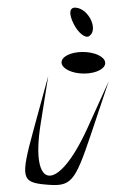

<svg xmlns="http://www.w3.org/2000/svg" viewBox="-84 -1518 956 1563"><g transform="rotate(5 394.5 -737.0)"><path d="M295 -891 215 -450C141 -44 152 -9 355 -9C558 -9 585 -44 683 -450L789 -891L649 -494C455 53 229 53 267 -494ZM394 -1024C384 -975 455 -935 552 -935C649 -935 737 -975 747 -1024C757 -1073 686 -1112 589 -1112C492 -1112 404 -1073 394 -1024ZM470 -1465C417 -1465 415 -1411 464 -1332C508 -1261 570 -1220 599 -1244C671 -1303 576 -1465 470 -1465Z"/></g></svg>

Font: Venom Sans
Style: Obl
Weight: 400
Version: Version 1.001